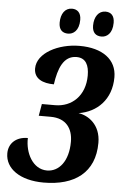

<svg xmlns="http://www.w3.org/2000/svg" viewBox="-61 -959 655 1013"><g transform="rotate(5 266.5 -452.5)"><path d="M446 -783C473 -783 504 -803 504 -861C504 -899 485 -916 456 -916C420 -916 397 -884 397 -837C397 -800 416 -783 446 -783ZM269 -783C296 -783 327 -803 327 -861C327 -899 307 -916 279 -916C242 -916 220 -884 220 -837C220 -800 239 -783 269 -783ZM209 11C373 11 479 -65 479 -223C479 -320 412 -363 361 -370C457 -385 533 -456 533 -575C533 -669 457 -724 336 -724C224 -724 112 -667 112 -585C112 -530 160 -510 218 -510C230 -595 256 -664 325 -664C375 -664 392 -625 392 -572C392 -464 322 -401 234 -401H164L153 -338H216C298 -338 334 -286 334 -216C334 -112 284 -54 221 -54C146 -54 103 -137 106 -216C44 -216 5 -179 5 -126C5 -45 84 11 209 11Z"/></g></svg>

Font: Noto Serif Condensed Extra
Style: Italic
Weight: 800
Width: 3
Italic angle: -12°
Designer: Monotype Design Team
Foundry: Monotype Imaging Inc.
Version: Version 1.901